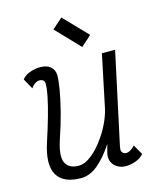

<svg xmlns="http://www.w3.org/2000/svg" viewBox="-128 -952 856 1053"><g transform="rotate(-15 300.0 -425.5)"><path d="M69 -531 36 -590Q50 -610 80 -621Q110 -632 140 -632Q177 -632 198 -614Q219 -596 220 -565Q220 -537 211.5 -485.5Q203 -434 185.5 -365.5Q168 -297 141 -218Q113 -132 131.5 -93.5Q150 -55 207 -55Q232 -55 259.5 -72Q287 -89 313.5 -117.5Q340 -146 363 -181Q386 -216 402.5 -254Q419 -292 426 -326L487 -618H562L450 -97Q450 -93 449 -88Q448 -83 448 -79Q449 -68 457 -61.5Q465 -55 476 -55Q486 -55 497.5 -61.5Q509 -68 525 -84L557 -28Q544 -9 514 2.5Q484 14 453 14Q428 14 406.5 1Q385 -12 376 -34.5Q367 -57 375 -86L387 -130Q344 -64 297.5 -25Q251 14 201 14Q100 14 65.5 -46Q31 -106 70 -225Q93 -295 110.5 -356.5Q128 -418 137.5 -465.5Q147 -513 146 -539Q145 -551 137.5 -557Q130 -563 117 -563Q105 -563 92 -554.5Q79 -546 69 -531ZM392 -679 264 -813 323 -865 451 -732Z"/></g></svg>

Font: Victor Mono
Style: Italic
Weight: 400
Italic angle: -12°
Monospace: yes
Designer: Rune Bjørnerås
Version: Version 1.561;gftools[0.9.30]